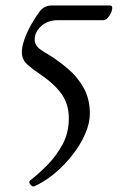

<svg xmlns="http://www.w3.org/2000/svg" viewBox="-20 -437 451 703"><path d="M106 245Q98 248 91 238.5Q84 229 90 224Q121 200 154 166.5Q187 133 209.5 91Q232 49 232 -4Q232 -55 206 -92Q180 -129 130 -163Q100 -183 80 -201Q60 -219 60 -246Q60 -266 69.5 -293Q79 -320 94.5 -347.5Q110 -375 126 -396Q135 -407 146 -412Q157 -417 169 -417H383Q391 -417 391 -408Q391 -396 380.5 -379.5Q370 -363 358 -363H191Q155 -363 131 -341.5Q107 -320 107 -292Q107 -279 115.5 -267.5Q124 -256 153 -240Q194 -215 230 -184Q266 -153 287.5 -113Q309 -73 309 -21Q309 14 292 53Q275 92 246 129.5Q217 167 180.5 197.5Q144 228 106 245Z"/></svg>

Font: Junicode SmExp
Style: Regular
Weight: 400
Width: 6
Designer: Peter S. Baker
Version: Version 2.205; ttfautohint (v1.8.4)